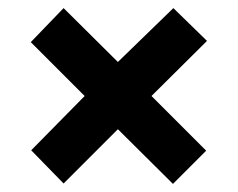

<svg xmlns="http://www.w3.org/2000/svg" viewBox="-20 -590 587 474"><path d="M408 -570 491 -489 354 -353 489 -218 407 -136 271 -271 137 -137 57 -219 189 -353 56 -486 137 -570 271 -437Z"/></svg>

Font: Noto Sans Khmer SemiCondensed ExtraBold
Style: Regular
Weight: 800
Width: 4
Designer: Danh Hong and the Monotype Design Team
Foundry: Monotype Imaging Inc.
Version: Version 2.004